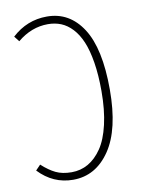

<svg xmlns="http://www.w3.org/2000/svg" viewBox="-81 -750 609 816"><g transform="rotate(-10 223.5 -341.5)"><path d="M178.2 -692.9Q275.4 -692.9 331.8 -605.7Q388.2 -518.6 388.2 -340.8Q388.2 -168.9 327.4 -79.6Q266.6 9.8 168.9 9.8Q82.5 9.8 20 -56.2L41 -78.1Q71.3 -50.3 99.6 -36.6Q127.9 -22.9 168 -22.9Q207 -22.9 239.5 -41.5Q272 -60.1 297.6 -97.4Q323.2 -134.8 337.6 -197Q352.1 -259.3 352.1 -340.8Q352.1 -410.2 343.3 -464.6Q334.5 -519 319.1 -555.4Q303.7 -591.8 281.5 -615.5Q259.3 -639.2 233.4 -649.7Q207.5 -660.2 176.8 -660.2Q105.5 -660.2 44.9 -609.9L26.9 -632.8Q91.8 -692.9 178.2 -692.9Z"/></g></svg>

Font: Fira Sans Compressed UltraLight
Style: Regular
Weight: 200
Width: 1
Designer: Carrois Corporate & Edenspiekermann AG
Foundry: Carrois Corporate GbR & Edenspiekermann AG
Version: Version 4.203;PS 004.203;hotconv 1.0.88;makeotf.lib2.5.64775